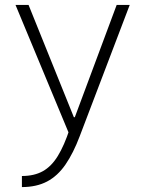

<svg xmlns="http://www.w3.org/2000/svg" viewBox="-20 -540 590 780"><path d="M69 175Q119 175 154 155.5Q189 136 215 93.5Q241 51 263 -16L265 14L43 -520H96L280 -64H284L454 -520H507L304 13Q278 82 246 128.5Q214 175 171 197.5Q128 220 69 220Z"/></svg>

Font: M PLUS Code Latin SemiExpanded Light
Style: Regular
Weight: 300
Width: 6
Designer: Coji Morishita
Foundry: UNDERFOREST DESIGN
Version: Version 1.002; ttfautohint (v1.8.3)